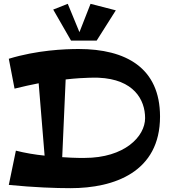

<svg xmlns="http://www.w3.org/2000/svg" viewBox="-20 -966 884 1003"><path d="M816 -357C816 -68 578 17 348 17C270 17 159 13 26 0L63 -179C110 -167 163 -158 213 -153L182 -531C142 -523 100 -514 56 -503L26 -659C173 -704 318 -710 391 -710C637 -710 816 -612 816 -357ZM421 -141C631 -141 738 -253 738 -349C738 -445 679 -552 495 -560C495 -560 429 -563 323 -551L305 -145C372 -140 421 -141 421 -141ZM585 -912 453 -946 395 -798 334 -946 258 -916 351 -754H485Z"/></svg>

Font: Peralta
Style: Regular
Weight: 400
Designer: Astigmatic (AOETI)
Foundry: Astigmatic (AOETI)
Version: Version 1.000